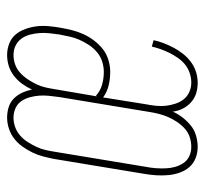

<svg xmlns="http://www.w3.org/2000/svg" viewBox="-38 -530 576 540"><g transform="rotate(-90 250.0 -260.0)"><path d="M107 8Q90 8 75 2Q60 -4 50 -15.5Q40 -27 34.5 -42.5Q29 -58 27.5 -74.5Q26 -91 27 -108Q28 -125 31 -142L73 -396Q76 -411 80 -426.5Q84 -442 91 -456.5Q98 -471 107.5 -484.5Q117 -498 130 -508Q143 -518 158.5 -523Q174 -528 189 -528Q205 -528 219 -523.5Q233 -519 243 -509Q253 -499 259 -486Q265 -473 268 -458Q275 -473 284.5 -486Q294 -499 307 -509Q320 -519 335 -523.5Q350 -528 365 -528Q382 -528 397.5 -522Q413 -516 423 -504Q433 -492 438.5 -476.5Q444 -461 446 -445Q448 -429 446.5 -412Q445 -395 442 -378Q439 -361 435 -345Q431 -329 424 -313.5Q417 -298 406 -283.5Q395 -269 381.5 -258.5Q368 -248 351 -243Q334 -238 318 -238Q298 -238 279.5 -242.5Q261 -247 246 -258L227 -139Q224 -124 222.5 -109.5Q221 -95 222.5 -81.5Q224 -68 228.5 -54.5Q233 -41 241 -31Q249 -21 261.5 -15.5Q274 -10 288 -10Q301 -10 314.5 -14.5Q328 -19 338.5 -27.5Q349 -36 357 -47.5Q365 -59 371 -71Q377 -83 381.5 -95.5Q386 -108 389 -121L407 -116Q404 -102 398.5 -87.5Q393 -73 385.5 -59Q378 -45 368 -32.5Q358 -20 345 -10.5Q332 -1 317 3.5Q302 8 287 8Q271 8 257 3.5Q243 -1 232 -11Q221 -21 214.5 -34Q208 -47 206 -62Q200 -48 189.5 -34.5Q179 -21 166.5 -11Q154 -1 138 3.5Q122 8 107 8ZM318 -256Q332 -256 346.5 -260.5Q361 -265 373 -275Q385 -285 393.5 -298Q402 -311 408 -324.5Q414 -338 417 -352Q420 -366 423 -381Q425 -395 426.5 -409Q428 -423 427 -437Q426 -451 422.5 -464Q419 -477 411.5 -487.5Q404 -498 392 -504Q380 -510 365 -510Q352 -510 339 -505.5Q326 -501 315.5 -491.5Q305 -482 297 -470Q289 -458 283 -445.5Q277 -433 274 -419.5Q271 -406 269 -393L249 -276L251 -278Q264 -266 281.5 -261Q299 -256 318 -256ZM107 -10Q121 -10 134.5 -14.5Q148 -19 158.5 -28.5Q169 -38 177 -50Q185 -62 190.5 -74.5Q196 -87 199.5 -100.5Q203 -114 205 -127L247 -381Q249 -396 250.5 -410Q252 -424 251 -437.5Q250 -451 246.5 -464Q243 -477 235.5 -488Q228 -499 215.5 -504.5Q203 -510 189 -510Q176 -510 163 -505.5Q150 -501 139 -491.5Q128 -482 120.5 -470Q113 -458 107 -445.5Q101 -433 98 -419.5Q95 -406 93 -393L51 -139Q48 -124 47 -110Q46 -96 46.5 -82.5Q47 -69 50.5 -56Q54 -43 61.5 -32Q69 -21 81 -15.5Q93 -10 107 -10Z"/></g></svg>

Font: Iosevka Term Curly Thin
Style: Italic
Weight: 100
Italic angle: -9°
Designer: Belleve Invis
Foundry: Belleve Invis
Version: Version 32.3.0